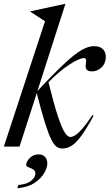

<svg xmlns="http://www.w3.org/2000/svg" viewBox="-29 -762 570 998"><path d="M311 -742 165.5 -289Q232 -360 278.8 -405.8Q325.5 -451.5 358.5 -476.8Q391.5 -502 415.5 -512Q439.5 -522 459.5 -522Q491.5 -522 506.2 -506.2Q521 -490.5 521 -467Q521 -433 499.2 -412Q477.5 -391 449.5 -391Q428 -391 421 -401Q414 -411 417 -429.5Q420 -448 417.5 -454Q415 -460 407.5 -460Q384 -460 332.8 -427.2Q281.5 -394.5 223 -334.5Q251.5 -219 272 -157.5Q292.5 -96 307.8 -73Q323 -50 336 -50Q347.5 -50 362.5 -59.2Q377.5 -68.5 399 -93Q420.5 -117.5 451.5 -164L457.5 -160.5Q419.5 -90.5 391.8 -53.5Q364 -16.5 341.2 -3.2Q318.5 10 295.5 10Q279.5 10 266 1.2Q252.5 -7.5 238 -36Q223.5 -64.5 205.2 -122.2Q187 -180 162 -278L72.5 0H-9L205 -651.5L129.5 -700.5L130 -703.5L309.5 -742ZM107 96Q107 78 125.8 59.2Q144.5 40.5 171 40.5Q193.5 40.5 205.2 53.5Q217 66.5 217 88.5Q217 107.5 201.8 135.8Q186.5 164 152.2 187.5Q118 211 61 216.5L66.5 199.5Q113 195.5 134 176.8Q155 158 155 141Q155 125 143 118.2Q131 111.5 119 107.2Q107 103 107 96Z"/></svg>

Font: Newsreader Display
Style: Italic
Weight: 400
Italic angle: -17°
Designer: Hugues Gentile
Foundry: Production Type
Version: Version 1.001